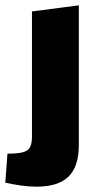

<svg xmlns="http://www.w3.org/2000/svg" viewBox="-60 -522 375 721"><path d="M77 179Q49 179 17.5 174.5Q-14 170 -40 164L-32 55Q5 55 25 50Q45 45 52.5 31Q60 17 60 -8V-479L236 -502V23Q236 103 197.5 141Q159 179 77 179Z"/></svg>

Font: Changa
Style: Bold
Weight: 700
Designer: Eduardo Rodriguez Tunni
Foundry: Eduardo Rodriguez Tunni
Version: Version 3.002; ttfautohint (v1.8.2)